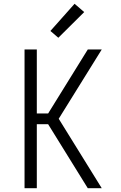

<svg xmlns="http://www.w3.org/2000/svg" viewBox="-20 -997 640 1017"><path d="M110 0V-735H175V-396H235L445 -735H519L291 -368L519 0H445L235 -339H175V0ZM289 -797 247 -833 375 -977 426 -933Z"/></svg>

Font: Iosevka Aile Light
Style: Regular
Weight: 300
Designer: Belleve Invis
Foundry: Belleve Invis
Version: Version 27.3.5; ttfautohint (v1.8.4)